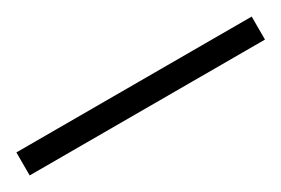

<svg xmlns="http://www.w3.org/2000/svg" viewBox="-8 -54 466 318"><g transform="rotate(-30 225.0 105.0)"><path d="M0 83V127H450V83Z"/></g></svg>

Font: Noto Serif Sinhala SemiCondensed Light
Style: Regular
Weight: 300
Width: 4
Designer: Jelle Bosma - Monotype Design Team
Foundry: Monotype Imaging Inc.
Version: Version 2.007